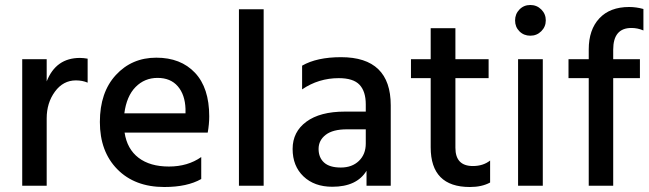

<svg xmlns="http://www.w3.org/2000/svg" viewBox="-20 -744 2601 769"><path d="M167 0H69V-507H167V-418Q204 -512 300 -512Q314 -512 331 -509V-413Q310 -422 284 -422Q233 -422 200 -377Q167 -332 167 -270Z M478 -290H723V-308Q721 -365 692 -398.5Q663 -432 611 -432Q559 -432 523 -395.5Q487 -359 478 -290ZM638 5Q520 5 450 -66Q380 -137 380 -255.5Q380 -374 444 -443.5Q508 -513 606 -513Q704 -513 761 -452.5Q818 -392 818 -278Q818 -247 812 -213H479Q489 -147 535 -112Q581 -77 656.5 -77Q732 -77 786 -115V-27Q730 5 638 5Z M1036 0H937V-707H1036Z M1311 4Q1239 4 1195.5 -37.5Q1152 -79 1152 -147.5Q1152 -216 1207 -256.5Q1262 -297 1361 -297H1445V-326Q1445 -378 1420 -404.5Q1395 -431 1337 -431Q1256 -431 1190 -386V-481Q1249 -515 1346 -515Q1545 -515 1545 -322V0H1448V-60Q1409 4 1311 4ZM1445 -169V-226H1369Q1313 -226 1284.5 -204Q1256 -182 1256 -147.5Q1256 -113 1278 -93Q1300 -73 1345 -73Q1390 -73 1417.5 -99.5Q1445 -126 1445 -169Z M1862 5Q1705 5 1705 -154V-431H1626V-507H1705V-631H1804V-507H1937V-431H1804V-152Q1804 -79 1874 -79Q1915 -79 1943 -101V-13Q1910 5 1862 5Z M2104 -724Q2130 -724 2148 -706Q2166 -688 2166 -662.5Q2166 -637 2148 -619Q2130 -601 2104 -601Q2078 -601 2060.5 -618.5Q2043 -636 2043 -662Q2043 -688 2060.5 -706Q2078 -724 2104 -724ZM2154 0H2055V-507H2154Z M2543 -431H2436V0H2338V-431H2257V-507H2338V-546Q2338 -625 2380.5 -670.5Q2423 -716 2500 -716Q2528 -716 2557 -708V-622Q2534 -632 2509 -632Q2436 -632 2436 -545V-507H2543Z"/></svg>

Font: Hind Colombo Medium
Style: Regular
Weight: 500
Designer: Jyotish Sonowal, Aditi Pimprikar
Foundry: Indian Type Foundry
Version: Version 1.000;PS 1.0;hotconv 1.0.86;makeotf.lib2.5.63406; tt